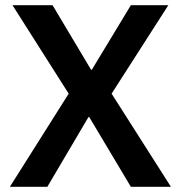

<svg xmlns="http://www.w3.org/2000/svg" viewBox="-20 -718 695 738"><path d="M637 0H483L323 -268H320L162 0H18L244 -358L28 -698H182L330 -450H333L483 -698H627L409 -358Z"/></svg>

Font: IBM Plex Sans Devanagari SemiBold
Style: Regular
Weight: 600
Designer: Mike Abbink, Paul van der Laan, Pieter van Rosmalen, Erin McLaughlin
Foundry: Bold Monday
Version: Version 1.1